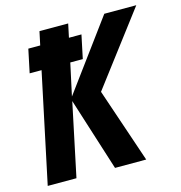

<svg xmlns="http://www.w3.org/2000/svg" viewBox="-106 -809 851 904"><g transform="rotate(-15 319.5 -357.0)"><path d="M16 0 129 -534H71L95 -648H153L167 -714H307L293 -648H354L330 -534H269L235 -377L483 -714H639L373 -363L496 0H344L231 -356L156 0Z"/></g></svg>

Font: Noto Sans SemiCondensed
Style: Bold Italic
Weight: 700
Width: 4
Italic angle: -12°
Designer: Monotype Design Team
Foundry: Monotype Imaging Inc.
Version: Version 2.013; ttfautohint (v1.8.4.7-5d5b)